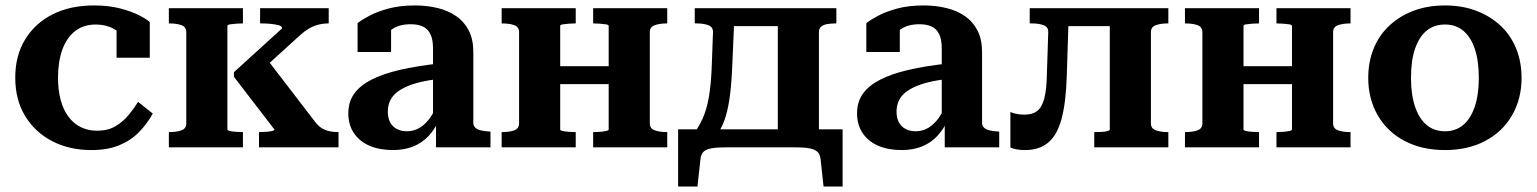

<svg xmlns="http://www.w3.org/2000/svg" viewBox="-20 -541 5643 705"><path d="M337 -61Q376 -61 404 -77.5Q432 -94 452.5 -119Q473 -144 487 -167L541 -124Q520 -86 490 -55.5Q460 -25 417.5 -7.5Q375 10 316 10Q234 10 171 -23Q108 -56 72 -115.5Q36 -175 36 -256Q36 -337 72.5 -396.5Q109 -456 173.5 -488.5Q238 -521 325 -521Q380 -521 421.5 -510Q463 -499 490.5 -485Q518 -471 530 -460V-329H408V-452Q421 -450 429.5 -444.5Q438 -439 442 -430.5Q446 -422 446 -412.5Q446 -403 441 -394Q427 -419 398 -435Q369 -451 332 -451Q287 -451 256 -427Q225 -403 209 -359Q193 -315 193 -256Q193 -211 202.5 -175Q212 -139 230.5 -113.5Q249 -88 276 -74.5Q303 -61 337 -61Z M664 -88V-423Q664 -442 646.5 -448.5Q629 -455 601 -455H600V-511H872V-455H869Q859 -455 846 -454Q833 -453 824 -451.5Q815 -450 815 -446V-65Q815 -62 824 -60Q833 -58 846 -57Q859 -56 869 -56H872V0H600V-56H601Q629 -56 646.5 -62.5Q664 -69 664 -88ZM1223 0H931V-56H934Q944 -56 957 -57Q970 -58 979 -60Q988 -62 988 -65L839 -259V-276L1016 -437Q1016 -445 1003 -448.5Q990 -452 972.5 -453.5Q955 -455 941 -455H935V-511H1187V-455H1186Q1166 -455 1147.5 -450Q1129 -445 1112.5 -435Q1096 -425 1081 -411L926 -270L951 -336L1139 -91Q1150 -77 1163 -69.5Q1176 -62 1190.5 -59Q1205 -56 1221 -56H1223Z M1594 -308 1593 -251Q1554 -247 1523 -239.5Q1492 -232 1469.5 -221.5Q1447 -211 1432.5 -198Q1418 -185 1411 -168Q1404 -151 1404 -131Q1404 -108 1412.5 -92Q1421 -76 1437 -67.5Q1453 -59 1474 -59Q1501 -59 1523 -73Q1545 -87 1562 -112.5Q1579 -138 1592 -173L1593 -103Q1578 -68 1554.5 -42.5Q1531 -17 1498 -3.5Q1465 10 1423 10Q1374 10 1337.5 -5.5Q1301 -21 1280 -51.5Q1259 -82 1259 -125Q1259 -167 1280.5 -197Q1302 -227 1344 -248.5Q1386 -270 1448.5 -284.5Q1511 -299 1594 -308ZM1581 0V-101H1570V-363Q1570 -396 1560.5 -415.5Q1551 -435 1533 -443.5Q1515 -452 1488 -452Q1448 -452 1421.5 -435Q1395 -418 1380 -394Q1374 -404 1374 -413.5Q1374 -423 1379.5 -431.5Q1385 -440 1394.5 -446Q1404 -452 1416 -455V-350H1293V-456Q1308 -468 1336 -483Q1364 -498 1406 -509.5Q1448 -521 1503 -521Q1548 -521 1587 -511.5Q1626 -502 1655.5 -481.5Q1685 -461 1701.5 -428.5Q1718 -396 1718 -350V-90Q1718 -79 1725.5 -72Q1733 -65 1746.5 -62Q1760 -59 1778 -58L1781 -57V0Z M1886 -88V-423Q1886 -442 1868.5 -448.5Q1851 -455 1823 -455H1822V-511H2094V-455H2091Q2081 -455 2068 -454Q2055 -453 2046 -451.5Q2037 -450 2037 -446V-65Q2037 -62 2046 -60Q2055 -58 2068 -57Q2081 -56 2091 -56H2094V0H1822V-56H1823Q1851 -56 1868.5 -62.5Q1886 -69 1886 -88ZM2215 -65V-446Q2215 -450 2205.5 -451.5Q2196 -453 2183.5 -454Q2171 -455 2160 -455H2158V-511H2430V-455H2429Q2402 -455 2384 -448.5Q2366 -442 2366 -423V-88Q2366 -69 2384 -62.5Q2402 -56 2429 -56H2430V0H2158V-56H2160Q2171 -56 2183.5 -57Q2196 -58 2205.5 -60Q2215 -62 2215 -65ZM1984 -232V-298H2275V-232Z M2836 -12V-511H3051V-455H3049Q3031 -455 3017 -452.5Q3003 -450 2995 -443Q2987 -436 2987 -423V-12ZM2640 -445V-511H2904V-445ZM2993 43Q2991 25 2981 16Q2971 7 2951.5 3.5Q2932 0 2901 0H2644Q2613 0 2593 3.5Q2573 7 2563.5 16Q2554 25 2552 43L2541 144H2470V-66H3074V144H3004ZM2593 -286 2598 -422Q2599 -441 2582 -448Q2565 -455 2538 -455H2531V-511H2678L2668 -283Q2665 -220 2658 -174.5Q2651 -129 2639 -96.5Q2627 -64 2607 -41H2521Q2544 -71 2559 -103.5Q2574 -136 2582 -179.5Q2590 -223 2593 -286Z M3462 -308 3461 -251Q3422 -247 3391 -239.5Q3360 -232 3337.5 -221.5Q3315 -211 3300.5 -198Q3286 -185 3279 -168Q3272 -151 3272 -131Q3272 -108 3280.5 -92Q3289 -76 3305 -67.5Q3321 -59 3342 -59Q3369 -59 3391 -73Q3413 -87 3430 -112.5Q3447 -138 3460 -173L3461 -103Q3446 -68 3422.5 -42.5Q3399 -17 3366 -3.5Q3333 10 3291 10Q3242 10 3205.5 -5.5Q3169 -21 3148 -51.5Q3127 -82 3127 -125Q3127 -167 3148.5 -197Q3170 -227 3212 -248.5Q3254 -270 3316.5 -284.5Q3379 -299 3462 -308ZM3449 0V-101H3438V-363Q3438 -396 3428.5 -415.5Q3419 -435 3401 -443.5Q3383 -452 3356 -452Q3316 -452 3289.5 -435Q3263 -418 3248 -394Q3242 -404 3242 -413.5Q3242 -423 3247.5 -431.5Q3253 -440 3262.5 -446Q3272 -452 3284 -455V-350H3161V-456Q3176 -468 3204 -483Q3232 -498 3274 -509.5Q3316 -521 3371 -521Q3416 -521 3455 -511.5Q3494 -502 3523.5 -481.5Q3553 -461 3569.5 -428.5Q3586 -396 3586 -350V-90Q3586 -79 3593.5 -72Q3601 -65 3614.5 -62Q3628 -59 3646 -58L3649 -57V0Z M3824 -267 3829 -422Q3830 -441 3813 -448Q3796 -455 3769 -455H3761V-511H3905L3897 -260Q3894 -165 3878 -105Q3862 -45 3829 -17.5Q3796 10 3744 10Q3728 10 3713 7.5Q3698 5 3690 0V-130Q3695 -127 3709.5 -123.5Q3724 -120 3742 -120Q3771 -120 3788.5 -133.5Q3806 -147 3814.5 -179.5Q3823 -212 3824 -267ZM4055 -65V-511H4270V-455H4268Q4242 -455 4224 -448.5Q4206 -442 4206 -423V-88Q4206 -69 4224 -62.5Q4242 -56 4268 -56H4270V0H3998V-56H4000Q4011 -56 4023.5 -56.5Q4036 -57 4045.5 -59.5Q4055 -62 4055 -65ZM3859 -445V-511H4123V-445Z M4395 -88V-423Q4395 -442 4377.5 -448.5Q4360 -455 4332 -455H4331V-511H4603V-455H4600Q4590 -455 4577 -454Q4564 -453 4555 -451.5Q4546 -450 4546 -446V-65Q4546 -62 4555 -60Q4564 -58 4577 -57Q4590 -56 4600 -56H4603V0H4331V-56H4332Q4360 -56 4377.5 -62.5Q4395 -69 4395 -88ZM4724 -65V-446Q4724 -450 4714.5 -451.5Q4705 -453 4692.5 -454Q4680 -455 4669 -455H4667V-511H4939V-455H4938Q4911 -455 4893 -448.5Q4875 -442 4875 -423V-88Q4875 -69 4893 -62.5Q4911 -56 4938 -56H4939V0H4667V-56H4669Q4680 -56 4692.5 -57Q4705 -58 4714.5 -60Q4724 -62 4724 -65ZM4493 -232V-298H4784V-232Z M5567 -255Q5567 -178 5532 -117.5Q5497 -57 5433.5 -23.5Q5370 10 5286 10Q5201 10 5137.5 -23.5Q5074 -57 5039 -117.5Q5004 -178 5004 -255Q5004 -314 5024 -363Q5044 -412 5081.5 -447Q5119 -482 5170.5 -501.5Q5222 -521 5286 -521Q5349 -521 5400.5 -501.5Q5452 -482 5489.5 -447Q5527 -412 5547 -363Q5567 -314 5567 -255ZM5161 -255Q5161 -193 5176 -149Q5191 -105 5218.5 -82Q5246 -59 5286 -59Q5325 -59 5352.5 -82Q5380 -105 5395 -149Q5410 -193 5410 -255Q5410 -319 5395 -362.5Q5380 -406 5352.5 -428.5Q5325 -451 5286 -451Q5246 -451 5218.5 -428.5Q5191 -406 5176 -362.5Q5161 -319 5161 -255Z"/></svg>

Font: Roboto Serif 28pt SemiBold
Style: Regular
Weight: 600
Designer: Greg Gazdowicz
Foundry: Commercial Type
Version: Version 1.008